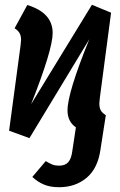

<svg xmlns="http://www.w3.org/2000/svg" viewBox="-20 -563 502 802"><path d="M395 -131Q395 -113 401 -102Q407 -91 422 -82L400 60Q389 140 342 179.5Q295 219 227 219Q189 219 162.5 207.5Q136 196 115 176L171 110Q188 120 199 124.5Q210 129 227 129Q252 129 265 114.5Q278 100 282 68L297 -31Q262 -55 262 -102Q262 -175 353 -399L103 14L18 -17L66 -374Q68 -392 68 -397Q68 -414 61.5 -425Q55 -436 41 -445L94 -542Q200 -510 200 -425Q200 -356 110 -128L364 -543L444 -510L397 -154Q395 -136 395 -131Z"/></svg>

Font: Fira Sans Compressed SemiBold
Style: Italic
Weight: 600
Width: 1
Italic angle: -8°
Designer: bBox Type GmbH & Carrois Corporate GbR & Edenspiekermann AG
Foundry: bBox Type GmbH & Carrois Corporate GbR & Edenspiekermann AG
Version: Version 4.301